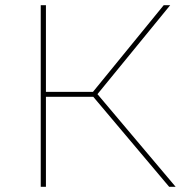

<svg xmlns="http://www.w3.org/2000/svg" viewBox="-20 -720 724 740"><path d="M632 0 331 -357 349 -365 657 0ZM137 0V-700H157V0ZM149 -347V-366H353V-347ZM349 -349 331 -357 611 -700H636Z"/></svg>

Font: Montserrat Alternates Thin
Style: Regular
Weight: 100
Designer: Julieta Ulanovsky
Foundry: Julieta Ulanovsky
Version: Version 9.000